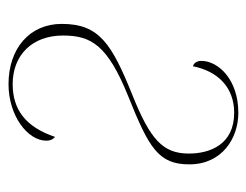

<svg xmlns="http://www.w3.org/2000/svg" viewBox="-86 -498 593 462"><g transform="rotate(90 211.0 -266.5)"><path d="M182 10C258 10 318 -36 318 -81C318 -94 312 -99 309 -102C285 -31 243 0 182 0C112 0 65 -47 65 -121C65 -188 87 -228 211 -278C336 -328 375 -351 375 -425C375 -504 312 -543 251 -543C170 -543 126 -494 126 -454C126 -443 132 -435 139 -434C151 -494 190 -533 251 -533C327 -533 349 -475 349 -424C349 -361 315 -331 208 -288C84 -238 37 -208 37 -118C37 -41 96 10 182 10Z"/></g></svg>

Font: Noto Serif Display Thin
Style: Italic
Weight: 100
Italic angle: -12°
Designer: Monotype Design Team
Foundry: Monotype Imaging Inc.
Version: Version 2.009